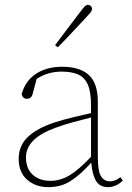

<svg xmlns="http://www.w3.org/2000/svg" viewBox="-20 -758 545 791"><path d="M425 13Q391 13 375.5 -13Q360 -39 356 -88Q310 -37 270.5 -12Q231 13 180 13Q127 13 92 -17.5Q57 -48 57 -104Q57 -158 95 -194Q133 -230 206 -254Q244 -266 282 -275Q320 -284 355 -292V-324Q355 -380 341.5 -410Q328 -440 301 -451.5Q274 -463 234 -463Q177 -463 131 -433L115 -373Q110 -351 91 -351Q74 -351 69 -370Q85 -426 129 -454.5Q173 -483 236 -483Q309 -483 346 -449Q383 -415 383 -339V-112Q383 -53 396 -32Q409 -11 433 -11Q443 -11 453 -14.5Q463 -18 476 -28L486 -14Q474 -2 458 5.5Q442 13 425 13ZM87 -110Q87 -64 114.5 -38.5Q142 -13 188 -13Q229 -13 267 -36Q305 -59 355 -112V-274Q319 -265 280.5 -254.5Q242 -244 207 -231Q87 -187 87 -110ZM207 -572Q235 -609 261.5 -644.5Q288 -680 309 -707Q322 -724 328.5 -731Q335 -738 342 -738Q349 -738 354 -733.5Q359 -729 359 -721Q359 -714 352 -705.5Q345 -697 330 -681Q308 -658 279 -626.5Q250 -595 218 -563Z"/></svg>

Font: Source Serif Pro ExtraLight
Style: Regular
Weight: 200
Designer: Frank Grießhammer
Foundry: Adobe Systems Incorporated
Version: Version 3.001;hotconv 1.0.111;makeotfexe 2.5.65597